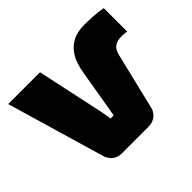

<svg xmlns="http://www.w3.org/2000/svg" viewBox="-125 -668 828 828"><g transform="rotate(-45 289.0 -253.5)"><path d="M193 0Q168 0 151 -14Q134 -28 128 -50L-3 -497H191L255 -199Q258 -186 260.5 -170.5Q263 -155 265 -141H284Q286 -150 287.5 -160Q289 -170 291 -180Q293 -190 294 -198L322 -363Q325 -384 333 -409Q341 -434 357 -456Q373 -478 401 -492.5Q429 -507 472 -507Q492 -507 521.5 -505.5Q551 -504 581 -498V-355Q574 -357 563.5 -357.5Q553 -358 547 -358Q522 -358 506.5 -347Q491 -336 484 -307L422 -50Q417 -28 399 -14Q381 0 357 0Z"/></g></svg>

Font: Exo 2 Black
Style: Regular
Weight: 900
Designer: Natanael Gama
Foundry: Natanael Gama
Version: Version 2.010